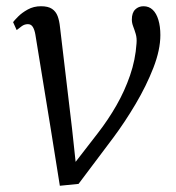

<svg xmlns="http://www.w3.org/2000/svg" viewBox="-20 -586 566 616"><path d="M93.5 -475Q91 -490 85.5 -499.2Q80 -508.5 69.5 -508.5Q58.5 -508.5 49.5 -501.8Q40.5 -495 33.5 -489.5L22 -515Q25.5 -520 37.8 -532.5Q50 -545 69 -555.5Q88 -566 111.5 -566Q134.5 -566 147 -557.5Q159.5 -549 165 -534Q170.5 -519 172.5 -499L211 -174.5L226.5 -30.5L200 -37.5L294 -159Q327 -201.5 353.5 -247.8Q380 -294 397.2 -344Q414.5 -394 418 -446.5Q419.5 -463.5 415.5 -477Q411.5 -490.5 407.2 -501.5Q403 -512.5 403 -523Q403 -545 413.8 -555.5Q424.5 -566 440.5 -566Q458 -566 470 -554.5Q482 -543 488.2 -522Q494.5 -501 494.5 -473.5Q494.5 -426 472 -368.2Q449.5 -310.5 415 -252.2Q380.5 -194 344 -145L232 4L172 10L143 -171.5Z"/></svg>

Font: Merriweather 20pt Light
Style: Italic
Weight: 300
Italic angle: -7.8°
Version: Version 2.101